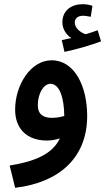

<svg xmlns="http://www.w3.org/2000/svg" viewBox="-20 -664 501 914"><path d="M287 -417C345 -429 415 -450 461 -467L445 -520C428 -514 409 -507 388 -501C366 -508 336 -528 336 -557C336 -576 350 -589 376 -589C388 -589 400 -586 412 -584L420 -636C406 -642 387 -644 373 -644C321 -644 277 -615 277 -558C277 -525 296 -498 319 -483C307 -480 293 -477 274 -473ZM52 230C263 205 395 86 395 -112C395 -255 334 -377 226 -377C124 -377 52 -257 52 -142C52 -51 108 5 204 5C225 5 246 1 265 -5C230 68 150 104 26 124ZM160 -163C160 -218 187 -265 220 -265C264 -265 285 -198 286 -112C267 -106 246 -103 227 -103C187 -103 160 -119 160 -163Z"/></svg>

Font: Noto Sans Arabic UI Cn SmBd
Style: Regular
Weight: 600
Width: 3
Designer: Monotype Design Team, Nadine Chahine and Nizar Qandah
Foundry: Monotype Imaging Inc.
Version: Version 2.010